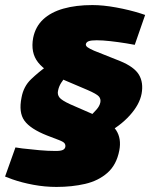

<svg xmlns="http://www.w3.org/2000/svg" viewBox="-39 -729 593 758"><path d="M377 -201 321 -274Q330 -283 342 -296.5Q354 -310 357 -324Q360 -338 351.5 -348Q343 -358 306 -374L219 -411Q142 -444 111.5 -482.5Q81 -521 92 -580Q101 -624 131.5 -652.5Q162 -681 211.5 -695Q261 -709 326 -709Q368 -709 420 -699.5Q472 -690 516 -676L534 -670L493 -552L459 -558Q428 -563 397 -566.5Q366 -570 343 -570Q321 -570 311.5 -566.5Q302 -563 300 -555Q299 -548 306.5 -542.5Q314 -537 332 -529L435 -488Q491 -465 509.5 -434Q528 -403 520 -359Q512 -316 473 -273Q434 -230 377 -201ZM184 9Q138 9 92.5 0.5Q47 -8 10 -21L-19 -32L22 -147L49 -143Q84 -139 117 -136Q150 -133 181 -133Q202 -133 210 -137.5Q218 -142 219 -150Q220 -157 216 -163Q212 -169 194 -176L147 -194Q81 -220 57.5 -252.5Q34 -285 46 -344Q54 -388 84 -416.5Q114 -445 145 -467L224 -430Q212 -417 202.5 -402Q193 -387 190 -370Q187 -356 195.5 -344.5Q204 -333 239 -317L333 -276Q398 -248 419.5 -215Q441 -182 432 -135Q421 -78 385 -46.5Q349 -15 297 -3Q245 9 184 9Z"/></svg>

Font: REM Black
Style: Italic
Weight: 900
Italic angle: -11°
Designer: Octavio Pardo
Foundry: Ashler Design
Version: Version 1.005;gftools[0.9.28]